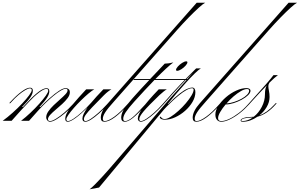

<svg xmlns="http://www.w3.org/2000/svg" viewBox="-68 -894 2219 1421"><path d="M85 -75 18 0H-48Q-12 -26 26 -60Q64 -94 96 -128Q128 -162 147.5 -188.5Q167 -215 167 -227Q167 -240 153 -240Q141 -240 118 -226.5Q95 -213 68.5 -190.5Q42 -168 17 -140L8 -130H0L9 -140Q53 -188 92 -216.5Q131 -245 154 -245Q175 -245 175 -223Q175 -201 157 -174Q139 -147 95 -102H102L138 -140Q181 -187 217 -214Q253 -241 276 -241Q297 -241 297 -219Q297 -198 281 -172Q265 -146 224 -102H231Q264 -136 300.5 -168.5Q337 -201 368.5 -221.5Q400 -242 419 -242Q430 -242 439.5 -234.5Q449 -227 449 -211Q449 -190 432.5 -168Q416 -146 392 -124Q368 -102 344 -82Q320 -62 303.5 -44Q287 -26 287 -12Q287 2 303 2Q318 2 346 -15Q374 -32 407 -60Q440 -88 469 -120L478 -130H486L479 -122Q448 -86 413.5 -57Q379 -28 349.5 -10.5Q320 7 302 7Q291 7 282.5 -3Q274 -13 274 -26Q274 -47 290 -70Q306 -93 329.5 -115.5Q353 -138 376.5 -158.5Q400 -179 416 -196Q432 -213 432 -225Q432 -237 418 -237Q404 -237 380 -222.5Q356 -208 327 -184Q298 -160 268.5 -131.5Q239 -103 214 -75L147 0H88Q122 -26 157.5 -59.5Q193 -93 222.5 -126Q252 -159 270.5 -185Q289 -211 289 -223Q289 -236 275 -236Q256 -236 219.5 -208Q183 -180 146 -140Z M564 7Q542 7 542 -16Q542 -46 580 -98Q529 -48 491 -20.5Q453 7 434 7Q415 7 415 -15Q415 -35 429 -61.5Q443 -88 477 -129Q511 -170 570 -233H630Q613 -224 587 -202Q561 -180 532.5 -152Q504 -124 479 -95.5Q454 -67 438.5 -44.5Q423 -22 423 -12Q423 2 435 2Q449 2 476 -15.5Q503 -33 537.5 -64Q572 -95 607 -134Q641 -175 697 -233H757Q747 -228 732.5 -217Q718 -206 701 -189Q647 -135 614.5 -100.5Q582 -66 567.5 -46Q553 -26 553 -13Q553 2 565 2Q579 2 604.5 -15Q630 -32 661 -59.5Q692 -87 722 -120L731 -130H739L732 -122Q699 -85 666 -55.5Q633 -26 606.5 -9.5Q580 7 564 7Z M705 7Q678 7 678 -23Q678 -70 731 -130L1388 -874H1451Q1435 -866 1402.5 -836.5Q1370 -807 1327.5 -763.5Q1285 -720 1239 -668L775 -142Q729 -91 711 -63Q693 -35 693 -15Q693 2 707 2Q733 2 778 -30.5Q823 -63 873 -120L882 -130H890L883 -122Q828 -60 782.5 -26.5Q737 7 705 7Z M926 -142Q881 -92 862.5 -63.5Q844 -35 844 -15Q844 2 858 2Q880 2 912 -24.5Q944 -51 1006 -120L1015 -130H1023L1016 -122Q954 -52 917.5 -22.5Q881 7 856 7Q829 7 829 -23Q829 -70 882 -130Q896 -148 909.5 -163Q923 -178 939 -196Q955 -214 978.5 -239.5Q1002 -265 1037 -302H922V-309H1043Q1065 -332 1091.5 -360Q1118 -388 1151 -423Q1164 -423 1181.5 -425.5Q1199 -428 1215 -432Q1194 -417 1159.5 -385Q1125 -353 1082 -309H1318V-302H1075Q1041 -267 1003 -226Q965 -185 926 -142Z M974 7Q965 7 958.5 0.5Q952 -6 952 -16Q952 -45 988.5 -96.5Q1025 -148 1107 -233H1167Q1148 -223 1111 -189Q1029 -110 996 -71Q963 -32 963 -13Q963 2 975 2Q989 2 1014.5 -14.5Q1040 -31 1071.5 -59Q1103 -87 1132 -120L1141 -130H1149L1142 -122Q1109 -85 1076 -55.5Q1043 -26 1016.5 -9.5Q990 7 974 7ZM1310 -440Q1319 -440 1319 -433Q1319 -423 1305.5 -408Q1292 -393 1274 -381.5Q1256 -370 1243 -370Q1235 -370 1235 -377Q1235 -387 1248.5 -402Q1262 -417 1280 -428.5Q1298 -440 1310 -440Z M1121 -32Q1130 -13 1150 -13Q1169 -13 1196 -30Q1223 -47 1252.5 -73.5Q1282 -100 1307.5 -130Q1333 -160 1349 -187Q1365 -214 1365 -230Q1365 -241 1353 -241Q1336 -241 1311 -227Q1286 -213 1259 -191Q1232 -169 1208 -146.5Q1184 -124 1167 -106.5Q1150 -89 1145 -83L665 494L595 507Q610 496 634.5 471.5Q659 447 685.5 418Q712 389 734.5 363.5Q757 338 767 326L1159 -130Q1169 -142 1193 -168.5Q1217 -195 1247 -228.5Q1277 -262 1307.5 -296Q1338 -330 1361 -358Q1260 -257 1158 -140L1149 -130H1141L1150 -140Q1206 -205 1264.5 -266.5Q1323 -328 1384 -388H1419Q1404 -380 1374 -351Q1344 -322 1308 -282Q1272 -242 1236.5 -200.5Q1201 -159 1174 -125H1178Q1227 -175 1261 -201Q1295 -227 1317.5 -236.5Q1340 -246 1354 -246Q1378 -246 1378 -212Q1378 -176 1357 -140Q1336 -104 1302 -74Q1268 -44 1228.5 -26Q1189 -8 1151 -8Q1125 -8 1114 -23Z M1385 7Q1358 7 1358 -23Q1358 -70 1411 -130L2068 -874H2131Q2115 -866 2082.5 -836.5Q2050 -807 2007.5 -763.5Q1965 -720 1919 -668L1455 -142Q1409 -91 1391 -63Q1373 -35 1373 -15Q1373 2 1387 2Q1413 2 1458 -30.5Q1503 -63 1553 -120L1562 -130H1570L1563 -122Q1508 -60 1462.5 -26.5Q1417 7 1385 7Z M1570 2Q1595 2 1629 -14Q1663 -30 1699 -57.5Q1735 -85 1766 -120L1775 -130H1783L1776 -122Q1744 -86 1706 -56.5Q1668 -27 1632 -10Q1596 7 1570 7Q1550 7 1538 -7Q1526 -21 1526 -46Q1526 -77 1548 -111Q1570 -145 1605 -175Q1640 -205 1680.5 -223.5Q1721 -242 1757 -242Q1770 -242 1778 -236.5Q1786 -231 1786 -223Q1786 -207 1768 -189.5Q1750 -172 1721.5 -156.5Q1693 -141 1661.5 -131Q1630 -121 1602 -121Q1578 -93 1562 -65.5Q1546 -38 1546 -19Q1546 2 1570 2ZM1760 -235Q1742 -235 1715.5 -220Q1689 -205 1660.5 -180.5Q1632 -156 1608 -128Q1635 -130 1664.5 -139.5Q1694 -149 1719.5 -163Q1745 -177 1760.5 -193Q1776 -209 1776 -223Q1776 -235 1760 -235Z M1783 -130H1775L1784 -140Q1855 -218 1898.5 -268Q1942 -318 1956 -338H1989Q1963 -319 1926 -282Q1918 -270 1918 -257Q1918 -244 1922.5 -221.5Q1927 -199 1927 -176Q1927 -138 1905.5 -101.5Q1884 -65 1850 -39Q1907 -59 1963 -120L1972 -130H1980L1973 -122Q1908 -48 1837 -30Q1813 -13 1785 -3Q1757 7 1729 7Q1713 7 1713 -3Q1713 -14 1737 -21.5Q1761 -29 1795 -29Q1803 -29 1810 -30Q1846 -58 1869.5 -103Q1893 -148 1893 -196Q1893 -215 1895.5 -230.5Q1898 -246 1906 -262Q1883 -239 1855.5 -209Q1828 -179 1793 -141ZM1718 -3Q1718 2 1727 2Q1765 2 1802 -24Q1799 -24 1796 -24Q1763 -24 1740.5 -18Q1718 -12 1718 -3Z"/></svg>

Font: Ballet 72pt
Style: Regular
Weight: 400
Designer: Maximiliano R. Sproviero
Foundry: Omnibus-Type
Version: Version 1.100; ttfautohint (v1.8.3)